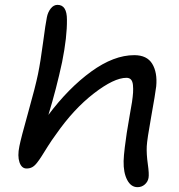

<svg xmlns="http://www.w3.org/2000/svg" viewBox="-20 -689 739 794"><path d="M548.8 85Q521.5 85 505.9 54.9Q490.2 24.9 491.2 -22.9Q491.7 -43.9 496.1 -80.1Q500.5 -116.2 504.2 -139.4Q507.8 -162.6 516.4 -212.2Q524.9 -261.7 525.9 -267.1Q529.3 -290.5 530.3 -306.4Q531.2 -322.3 529.8 -337.4Q528.3 -352.5 521.7 -359.9Q515.1 -367.2 502.9 -367.2Q451.7 -367.2 368.2 -302.7Q284.7 -238.3 211.9 -133.8Q194.8 -110.8 178.2 -84.5Q161.6 -58.1 152.6 -43.7Q143.6 -29.3 133.3 -16.1Q123 -2.9 113 2.4Q103 7.8 89.8 7.8Q69.3 7.8 60.5 -18.1Q51.8 -43.9 60.1 -84Q66.4 -116.7 96.4 -223.6Q126.5 -330.6 137.2 -382.8Q147.9 -435.5 158.2 -513.9Q168.5 -592.3 173.8 -617.2Q177.7 -638.2 189.7 -653.6Q201.7 -668.9 217.8 -668.9Q256.8 -668.9 256.8 -607.9Q257.8 -536.6 236.8 -432.1Q213.4 -322.8 180.2 -213.9Q263.7 -325.2 357.2 -393.1Q450.7 -460.9 535.2 -460.9Q587.9 -460.9 609.6 -425Q631.3 -389.2 626 -332Q622.1 -299.3 605.2 -206.1Q588.4 -112.8 586.9 -84Q585.4 -51.8 591.3 -10.3Q597.2 31.2 594.2 46.9Q591.3 63 578.6 74Q565.9 85 548.8 85Z"/></svg>

Font: Shantell Sans Irregular Bouncy
Style: Italic
Weight: 400
Italic angle: -11.31°
Designer: Stephen Nixon, Anya Danilova, Shantell Martin
Foundry: Arrow Type
Version: Version 1.006;[9816181b4]